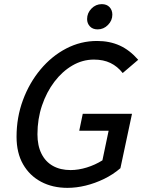

<svg xmlns="http://www.w3.org/2000/svg" viewBox="-20 -898 720 928"><path d="M60 -237Q60 -331 91 -414.5Q122 -498 176 -562.5Q230 -627 300 -663.5Q370 -700 449 -700Q510 -700 558.5 -678Q607 -656 648 -609L573 -545Q548 -577 514 -593.5Q480 -610 434 -610Q379 -610 330 -581.5Q281 -553 243 -503Q205 -453 183 -388Q161 -323 161 -249Q161 -194 180.5 -155Q200 -116 236 -96Q272 -76 321 -76Q359 -76 399.5 -88.5Q440 -101 475 -123L505 -266H363L380 -348H618L562 -85Q526 -54 482.5 -33Q439 -12 394 -1Q349 10 306 10Q234 10 178.5 -19.5Q123 -49 91.5 -104Q60 -159 60 -237ZM401 -806Q401 -835 422 -856.5Q443 -878 472 -878Q496 -878 509.5 -863.5Q523 -849 523 -827Q523 -799 502 -777.5Q481 -756 452 -756Q428 -756 414.5 -770.5Q401 -785 401 -806Z"/></svg>

Font: Radio Canada
Style: Italic
Weight: 400
Italic angle: -12°
Designer: Charles Daoud, Etienne Aubert Bonn, Alexandre Saumier Demers, Jacques Le Bailly
Foundry: Radio-Canada
Version: Version 2.104;gftools[0.9.28.dev5+ged2979d]